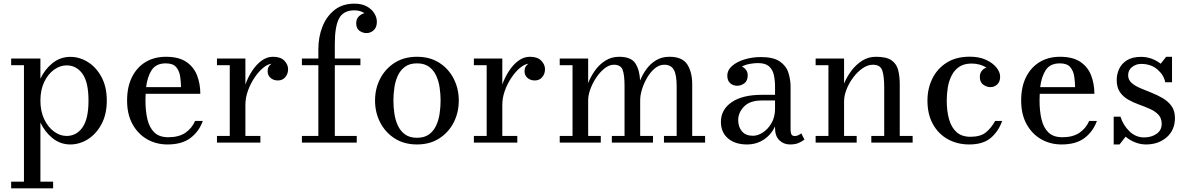

<svg xmlns="http://www.w3.org/2000/svg" viewBox="-20 -780 6504 1050"><path d="M41 213.5H111V-423.5H41V-460H201V-349.5Q225 -401 267.5 -435Q310 -469 364.5 -469Q415.5 -469 461 -440.5Q506.5 -412 535.2 -358.5Q564 -305 564 -230Q564 -155 535.2 -101.2Q506.5 -47.5 461 -18.8Q415.5 10 364.5 10Q310 10 267.5 -24.2Q225 -58.5 201 -110V213.5H270.5V250H41ZM201 -230Q201 -171.5 221.8 -128Q242.5 -84.5 275.5 -60.5Q308.5 -36.5 344 -36.5Q398 -36.5 431 -83Q464 -129.5 464 -230Q464 -330.5 431 -376.5Q398 -422.5 344 -422.5Q308.5 -422.5 275.5 -398.8Q242.5 -375 221.8 -331.8Q201 -288.5 201 -230Z M1089 -118.5Q1069.5 -62.5 1022.8 -26.2Q976 10 896 10Q834 10 784 -18.8Q734 -47.5 704.5 -101.2Q675 -155 675 -230Q675 -305 701.8 -358.5Q728.5 -412 776.2 -440.8Q824 -469.5 887 -469.5Q958 -469.5 999 -441.5Q1040 -413.5 1057.8 -367.5Q1075.5 -321.5 1075.5 -267H776.5Q775.5 -250 775.5 -230Q775.5 -173 786.2 -127.5Q797 -82 824 -55.8Q851 -29.5 900.5 -29.5Q957 -29.5 992.8 -53.2Q1028.5 -77 1047 -118.5ZM887 -433.5Q833.5 -433.5 809.8 -397.2Q786 -361 779 -303.5H970Q969.5 -331.5 965.2 -361.5Q961 -391.5 943.8 -412.5Q926.5 -433.5 887 -433.5Z M1166.5 -36.5H1236.5V-423.5H1166.5V-460H1322V-317.5Q1336 -357.5 1358.8 -392.2Q1381.5 -427 1410.5 -448.2Q1439.5 -469.5 1473 -469.5Q1514.5 -469.5 1535 -448.2Q1555.5 -427 1555.5 -401.5Q1555.5 -376 1540.2 -358Q1525 -340 1500 -340Q1475.5 -340 1459.5 -354Q1443.5 -368 1443.5 -390.5Q1443.5 -404.5 1449.2 -414.8Q1455 -425 1464.5 -431.5Q1443 -429 1418.5 -408.5Q1394 -388 1372 -355.5Q1350 -323 1336 -284.2Q1322 -245.5 1322 -206V-36.5H1404V0H1166.5Z M1631 -36.5H1721V-423.5H1631V-460H1721V-511.5Q1721 -577 1743.2 -633.8Q1765.5 -690.5 1809.2 -725.2Q1853 -760 1918 -760Q1958.5 -760 1985.8 -745Q2013 -730 2027 -707.2Q2041 -684.5 2041 -661Q2041 -630.5 2023.8 -614.8Q2006.5 -599 1983.5 -599Q1965 -599 1946.5 -611.2Q1928 -623.5 1928 -653.5Q1928 -676.5 1942.5 -690.5Q1957 -704.5 1973.5 -708Q1949.5 -723.5 1918 -723.5Q1858 -723.5 1834.5 -679.5Q1811 -635.5 1811 -540V-460H1951V-423.5H1811V-36.5H1931V0H1631Z M2031 -230Q2031 -295 2059 -349.5Q2087 -404 2138.5 -436.8Q2190 -469.5 2260.5 -469.5Q2331 -469.5 2382.2 -436.8Q2433.5 -404 2461.2 -349.5Q2489 -295 2489 -230Q2489 -165 2461.2 -110.5Q2433.5 -56 2382.2 -23Q2331 10 2260.5 10Q2190 10 2138.5 -23Q2087 -56 2059 -110.5Q2031 -165 2031 -230ZM2131.5 -230Q2131.5 -195 2136.8 -159Q2142 -123 2156 -93Q2170 -63 2195.2 -44.8Q2220.5 -26.5 2260.5 -26.5Q2300.5 -26.5 2325.8 -44.8Q2351 -63 2365 -93Q2379 -123 2384.2 -159Q2389.5 -195 2389.5 -230Q2389.5 -265.5 2384.2 -301.2Q2379 -337 2365 -367Q2351 -397 2325.8 -415.2Q2300.5 -433.5 2260.5 -433.5Q2220.5 -433.5 2195.2 -415.2Q2170 -397 2156 -367Q2142 -337 2136.8 -301.2Q2131.5 -265.5 2131.5 -230Z M2571.5 -36.5H2641.5V-423.5H2571.5V-460H2727V-317.5Q2741 -357.5 2763.8 -392.2Q2786.5 -427 2815.5 -448.2Q2844.5 -469.5 2878 -469.5Q2919.5 -469.5 2940 -448.2Q2960.5 -427 2960.5 -401.5Q2960.5 -376 2945.2 -358Q2930 -340 2905 -340Q2880.5 -340 2864.5 -354Q2848.5 -368 2848.5 -390.5Q2848.5 -404.5 2854.2 -414.8Q2860 -425 2869.5 -431.5Q2848 -429 2823.5 -408.5Q2799 -388 2777 -355.5Q2755 -323 2741 -284.2Q2727 -245.5 2727 -206V-36.5H2809V0H2571.5Z M3041 -36.5H3111V-423.5H3041V-460H3196.5V-325.5Q3210.5 -361.5 3234 -394.5Q3257.5 -427.5 3290.8 -448.5Q3324 -469.5 3366 -469.5Q3431.5 -469.5 3454.8 -433.2Q3478 -397 3480.5 -339.5Q3494 -373 3515.8 -402.8Q3537.5 -432.5 3568.8 -451Q3600 -469.5 3641 -469.5Q3712 -469.5 3738.8 -427.2Q3765.5 -385 3765.5 -319.5V-36.5H3836V0H3611V-36.5H3680.5V-308Q3680.5 -371 3665 -398.5Q3649.5 -426 3612.5 -426Q3585 -426 3561.2 -406.2Q3537.5 -386.5 3519.5 -356Q3501.5 -325.5 3491.2 -292.5Q3481 -259.5 3481 -232.5V-36.5H3551V0H3326V-36.5H3395.5V-308Q3395.5 -371 3384.8 -398.5Q3374 -426 3337 -426Q3311.5 -426 3286.5 -406.2Q3261.5 -386.5 3241 -356Q3220.5 -325.5 3208.5 -292.5Q3196.5 -259.5 3196.5 -232.5V-36.5H3265.5V0H3041Z M4146.5 -261.5H4218.5V-304.5Q4218.5 -340.5 4212 -370Q4205.5 -399.5 4185.5 -417.2Q4165.5 -435 4125.5 -435Q4105.5 -435 4081 -430.8Q4056.5 -426.5 4037 -416Q4050.5 -410 4059.8 -398Q4069 -386 4069 -368Q4069 -338 4050.8 -324.5Q4032.5 -311 4012 -311Q3989 -311 3973.2 -325Q3957.5 -339 3957.5 -366Q3957.5 -397 3984.2 -420Q4011 -443 4053 -455.5Q4095 -468 4140.5 -468Q4209.5 -468 4244.5 -444Q4279.5 -420 4291.5 -382.5Q4303.5 -345 4303.5 -304.5V-70.5Q4303.5 -55.5 4307.8 -45.8Q4312 -36 4328 -36Q4336 -36 4346.5 -41Q4357 -46 4362 -51L4379.5 -16.5Q4366 -6.5 4347.5 1.8Q4329 10 4300.5 10Q4265.5 10 4242 -13Q4218.5 -36 4218.5 -80V-89Q4197.5 -43.5 4157.2 -16.8Q4117 10 4065 10Q4000 10 3961.2 -23.2Q3922.5 -56.5 3922.5 -113.5Q3922.5 -180.5 3981.2 -221Q4040 -261.5 4146.5 -261.5ZM4098 -37.5Q4124 -37.5 4152 -55.5Q4180 -73.5 4199.2 -106.8Q4218.5 -140 4218.5 -185.5V-230.5H4146.5Q4080.5 -230.5 4048.8 -197.2Q4017 -164 4017 -123Q4017 -85.5 4037.8 -61.5Q4058.5 -37.5 4098 -37.5Z M4440.5 -36.5H4510.5V-423.5H4440.5V-460H4596V-323Q4611 -359.5 4636 -393Q4661 -426.5 4694.8 -448Q4728.5 -469.5 4770.5 -469.5Q4828 -469.5 4855.5 -450.2Q4883 -431 4891.8 -397Q4900.5 -363 4900.5 -319.5V-36.5H4971V0H4745V-36.5H4815.5V-301Q4815.5 -364 4804.8 -395Q4794 -426 4754 -426Q4725.5 -426 4697.5 -406.8Q4669.5 -387.5 4646.5 -357Q4623.5 -326.5 4609.8 -291.8Q4596 -257 4596 -225.5V-36.5H4665V0H4440.5Z M5460.5 -118.5Q5441 -62.5 5398.8 -26.2Q5356.5 10 5280.5 10Q5215 10 5163.2 -18.8Q5111.5 -47.5 5081.8 -101.2Q5052 -155 5052 -230Q5052 -295 5078.5 -349.5Q5105 -404 5156.5 -437Q5208 -470 5283.5 -470Q5334.5 -470 5371.8 -453Q5409 -436 5429.2 -410.8Q5449.5 -385.5 5449.5 -360.5Q5449.5 -333.5 5434 -318.5Q5418.5 -303.5 5395.5 -303.5Q5377 -303.5 5357.8 -316.5Q5338.5 -329.5 5338.5 -359.5Q5338.5 -379.5 5349 -392.5Q5359.5 -405.5 5375 -410.5Q5338 -432.5 5294 -432.5Q5252 -432.5 5225.5 -414.5Q5199 -396.5 5184 -366.5Q5169 -336.5 5163.2 -301Q5157.5 -265.5 5157.5 -230Q5157.5 -173 5170 -128.2Q5182.5 -83.5 5210.8 -57.8Q5239 -32 5287.5 -32Q5342 -32 5371.8 -56.2Q5401.5 -80.5 5422 -118.5Z M5978.5 -118.5Q5959 -62.5 5912.2 -26.2Q5865.5 10 5785.5 10Q5723.5 10 5673.5 -18.8Q5623.5 -47.5 5594 -101.2Q5564.5 -155 5564.5 -230Q5564.5 -305 5591.2 -358.5Q5618 -412 5665.8 -440.8Q5713.5 -469.5 5776.5 -469.5Q5847.5 -469.5 5888.5 -441.5Q5929.5 -413.5 5947.2 -367.5Q5965 -321.5 5965 -267H5666Q5665 -250 5665 -230Q5665 -173 5675.8 -127.5Q5686.5 -82 5713.5 -55.8Q5740.5 -29.5 5790 -29.5Q5846.5 -29.5 5882.2 -53.2Q5918 -77 5936.5 -118.5ZM5776.5 -433.5Q5723 -433.5 5699.2 -397.2Q5675.5 -361 5668.5 -303.5H5859.5Q5859 -331.5 5854.8 -361.5Q5850.5 -391.5 5833.2 -412.5Q5816 -433.5 5776.5 -433.5Z M6102.5 10H6070.5V-142H6107.5Q6122.5 -95 6156.8 -61.8Q6191 -28.5 6237 -28.5Q6276.5 -28.5 6304.8 -48Q6333 -67.5 6333 -102.5Q6333 -133.5 6315.2 -152.5Q6297.5 -171.5 6269.5 -184Q6241.5 -196.5 6210 -207.8Q6178.5 -219 6150.5 -234.8Q6122.5 -250.5 6104.8 -276Q6087 -301.5 6087 -342.5Q6087 -374.5 6100.5 -403.5Q6114 -432.5 6143.5 -450.8Q6173 -469 6220 -469Q6251 -469 6278.5 -458.8Q6306 -448.5 6327.5 -431.5L6357.5 -469.5H6389.5V-330H6352.5Q6345 -369.5 6309.8 -400Q6274.5 -430.5 6221 -430.5Q6192.5 -430.5 6171 -413.5Q6149.5 -396.5 6149.5 -368.5Q6149.5 -343.5 6168 -327Q6186.5 -310.5 6215.8 -298Q6245 -285.5 6277.5 -272.8Q6310 -260 6339.2 -242.8Q6368.5 -225.5 6387 -199.8Q6405.5 -174 6405.5 -135Q6405.5 -68.5 6360.2 -29.2Q6315 10 6247.5 10Q6216.5 10 6187.8 -1.5Q6159 -13 6135.5 -32.5Z"/></svg>

Font: Bodoni* 06pt
Style: Regular
Weight: 400
Version: Version 2.3